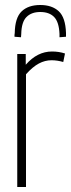

<svg xmlns="http://www.w3.org/2000/svg" viewBox="-20 -748 284 768"><path d="M83 -532V-489Q129 -542 188 -542Q216 -542 240 -534L233 -500Q209 -507 186 -507Q160 -507 135.5 -494Q111 -481 84 -451V0H49V-532ZM141 -728Q188 -728 215 -703Q242 -678 244 -616Q244 -608 244 -601L218 -599Q218 -602 218 -605.5Q218 -609 218 -612Q216 -660 196.5 -680Q177 -700 141 -700Q106 -700 86 -680Q66 -660 65 -612Q64 -606 64 -599L38 -601Q38 -605 38 -608.5Q38 -612 39 -616Q40 -677 66.5 -702.5Q93 -728 141 -728Z"/></svg>

Font: Georama Condensed ExtraLight
Style: Regular
Weight: 200
Width: 3
Designer: Jean-Baptiste Levee
Foundry: Production Type
Version: Version 1.000